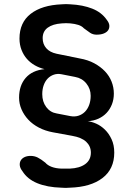

<svg xmlns="http://www.w3.org/2000/svg" viewBox="-20 -761 640 936"><path d="M389 -623Q379 -634 362 -639.5Q345 -645 323 -647Q312 -648 302 -648Q292 -648 281 -647Q237 -644 212.5 -626Q188 -608 188 -575Q188 -546 205.5 -526Q223 -506 256 -499L369 -476Q409 -469 439.5 -452.5Q470 -436 491.5 -413.5Q513 -391 524 -363Q535 -335 535 -305Q535 -276 525.5 -252Q516 -228 499.5 -210.5Q483 -193 460 -182.5Q437 -172 408 -170Q427 -168 449.5 -158Q472 -148 491.5 -129Q511 -110 524 -82Q537 -54 537 -17Q537 63 479.5 107Q422 151 320 154Q310 155 300 155Q290 155 279 154Q210 152 161.5 132Q113 112 89 73Q78 59 76.5 45.5Q75 32 81 21.5Q87 11 99.5 5Q112 -1 129 -1Q148 -1 164 7Q180 15 201 32Q212 45 232 52.5Q252 60 279 61H320Q368 59 395.5 39Q423 19 423 -17Q423 -48 400.5 -69.5Q378 -91 331 -99L238 -116Q200 -123 169.5 -139Q139 -155 118 -177.5Q97 -200 85 -227.5Q73 -255 73 -285Q73 -344 105 -381Q137 -418 197 -424Q172 -430 150 -442.5Q128 -455 111.5 -473.5Q95 -492 85 -517.5Q75 -543 75 -573Q75 -651 129.5 -693.5Q184 -736 281 -740Q292 -741 302 -741Q312 -741 323 -740Q384 -737 429.5 -719Q475 -701 500 -665Q512 -650 513 -637Q514 -624 507.5 -614Q501 -604 486.5 -598Q472 -592 451 -592Q433 -592 419.5 -601Q406 -610 389 -623ZM256 -208 323 -195Q345 -191 363 -197Q381 -203 394 -216Q407 -229 414.5 -249Q422 -269 422 -294Q422 -328 401 -354Q380 -380 346 -386L280 -399Q260 -403 242.5 -397Q225 -391 212.5 -378Q200 -365 193 -345.5Q186 -326 186 -302Q186 -265 205.5 -239Q225 -213 256 -208Z"/></svg>

Font: Maple Mono SemiBold
Style: Regular
Weight: 600
Monospace: yes
Designer: subframe7536
Version: Version 7.000